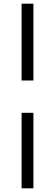

<svg xmlns="http://www.w3.org/2000/svg" viewBox="-20 -766 298 1040"><path d="M97 -330V-746H161V-330ZM97 254V-155H161V254Z"/></svg>

Font: Hanken Grotesk
Style: Regular
Weight: 400
Designer: Alfredo Marco Pradil
Foundry: Hanken Design Co.
Version: Version 3.013